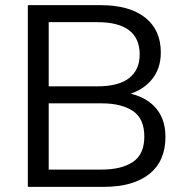

<svg xmlns="http://www.w3.org/2000/svg" viewBox="-20 -725 720 745"><path d="M88 0V-705H370Q482 -705 543 -657Q604 -609 604 -521Q604 -455 564.5 -411Q525 -367 455 -353V-367Q533 -358 577.5 -313.5Q622 -269 622 -194Q622 -100 559.5 -50Q497 0 383 0ZM169 -67H375Q451 -67 495.5 -96.5Q540 -126 540 -195Q540 -265 495.5 -294.5Q451 -324 375 -324H169ZM169 -390H358Q440 -390 481 -422Q522 -454 522 -514Q522 -576 481 -607.5Q440 -639 358 -639H169Z"/></svg>

Font: Mulish ExtraLight
Style: Regular
Weight: 400
Version: Version 3.603